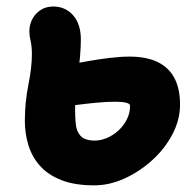

<svg xmlns="http://www.w3.org/2000/svg" viewBox="-20 -548 591 578"><path d="M263.8 10Q204.4 10 164 -6.1Q123.6 -22.2 99.8 -49.4Q76 -76.6 65.4 -111.5Q54.8 -146.4 54.8 -184Q54.8 -239.2 65.4 -292.3Q76 -345.4 76 -384.4Q76 -407.8 72.2 -424.3Q68.4 -440.8 68.4 -453.8Q68.4 -473.6 77.2 -490.4Q86 -507.2 102.2 -517.8Q118.4 -528.4 140.2 -528.4Q176.6 -528.4 200 -502.1Q223.4 -475.8 223.4 -428.6Q223.4 -405.6 220.9 -377.7Q218.4 -349.8 214.7 -321.1Q211 -292.4 208.5 -266.5Q206 -240.6 206 -220.6Q206 -197.6 208 -175.2Q210 -152.8 222.7 -138.8Q235.4 -124.8 265.4 -124.8Q283.4 -124.8 302.2 -132.8Q321 -140.8 336.6 -155.2Q352.2 -169.6 361.9 -188.6Q371.6 -207.6 371.6 -229.6Q371.6 -235.8 359.7 -238.8Q347.8 -241.8 327.4 -241.8Q301 -241.8 269.1 -238.7Q237.2 -235.6 209.9 -232Q182.6 -228.4 168.4 -226.8Q149 -226.6 130.4 -232Q111.8 -237.4 100.4 -250.1Q89 -262.8 89 -283.8Q89 -311.6 105.1 -322.2Q121.2 -332.8 148 -341.6Q161.8 -346.6 187.9 -352.6Q214 -358.6 246.2 -364.2Q278.4 -369.8 310.6 -373.7Q342.8 -377.6 369.8 -377.6Q421 -377.6 454.8 -361.1Q488.6 -344.6 505.3 -312.6Q522 -280.6 522 -233Q522 -187.2 498.9 -143.4Q475.8 -99.6 437.6 -65.2Q399.4 -30.8 354.2 -10.4Q309 10 263.8 10Z"/></svg>

Font: Shantell Sans Light
Style: Regular
Weight: 300
Designer: Stephen Nixon, Anya Danilova, Shantell Martin
Foundry: Arrow Type
Version: Version 1.011;[c5ecc13dd]